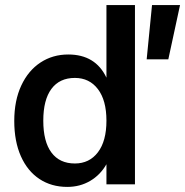

<svg xmlns="http://www.w3.org/2000/svg" viewBox="-20 -724 727 754"><path d="M398 -704H510V0H398V-79Q374 -37 334 -13.5Q294 10 244 10Q182 10 135 -21Q88 -52 62 -110.5Q36 -169 36 -249Q36 -329 63.5 -388Q91 -447 139 -478.5Q187 -510 248 -510Q355 -510 398 -419ZM556 -491 577 -704H687L641 -491ZM398 -250Q398 -330 364.5 -374Q331 -418 274 -418Q214 -418 182 -375Q150 -332 150 -250Q150 -168 182 -125Q214 -82 274 -82Q331 -82 364.5 -126Q398 -170 398 -250Z"/></svg>

Font: CBA Beacon Sans Bold
Style: Regular
Weight: 700
Designer: Wei Huang
Foundry: Wei Huang
Version: Version 1.002